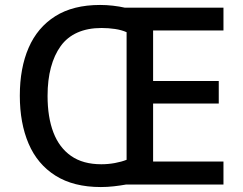

<svg xmlns="http://www.w3.org/2000/svg" viewBox="-20 -745 981 775"><path d="M384 -725Q410 -725 436 -722Q462 -719 484 -714H882V-622H598V-418H863V-327H598V-93H882V0H488Q466 4 439.5 7Q413 10 387 10Q277 10 204 -36Q131 -82 95.5 -165Q60 -248 60 -359Q60 -470 95.5 -552Q131 -634 203 -679.5Q275 -725 384 -725ZM390 -632Q334 -632 292.5 -613.5Q251 -595 225 -559Q199 -523 185.5 -472.5Q172 -422 172 -358Q172 -272 195.5 -210.5Q219 -149 267 -115.5Q315 -82 389 -82Q417 -82 444 -87Q471 -92 491 -100V-615Q471 -624 444.5 -628Q418 -632 390 -632Z"/></svg>

Font: Noto Sans Hebrew Medium
Style: Regular
Weight: 500
Designer: Monotype Design Team
Foundry: Monotype Imaging Inc.
Version: Version 2.003